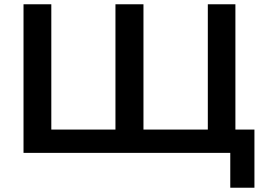

<svg xmlns="http://www.w3.org/2000/svg" viewBox="-20 -715 1262 898"><path d="M90 0V-695H220V-109H520V-695H651V-109H952V-695H1081V-109H1170V163H1057V0Z"/></svg>

Font: Coval
Style: ExtraBold
Weight: 800
Foundry: Context Ltd
Version: Version 001.000